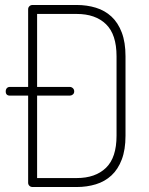

<svg xmlns="http://www.w3.org/2000/svg" viewBox="-20 -751 600 771"><path d="M288 -731Q329 -731 365 -720Q401 -709 427.5 -684.5Q454 -660 469 -620.5Q484 -581 484 -525V-206Q484 -150 469 -110.5Q454 -71 427.5 -46.5Q401 -22 365 -11Q329 0 288 0H111Q103 0 98 -5Q93 -10 93 -17V-367H20Q3 -367 3 -384Q3 -392 7.5 -397Q12 -402 20 -402H93V-714Q93 -721 98 -726Q103 -731 111 -731ZM129 -695V-402H260Q267 -402 272.5 -397Q278 -392 278 -384Q278 -376 272.5 -371.5Q267 -367 260 -367H129V-36H288Q363 -36 405.5 -77Q448 -118 448 -206V-525Q448 -613 405.5 -654Q363 -695 288 -695Z"/></svg>

Font: AkaAcidDosis
Style: ExtraLight
Weight: 250
Designer: Edgar Tolentino, Pablo Impallari, Igino Marini, Aka-Acid
Foundry: Edgar Tolentino, Pablo Impallari, Igino Marini, Aka-Acid
Version: Version 1.007